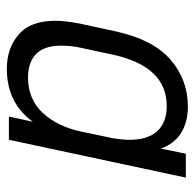

<svg xmlns="http://www.w3.org/2000/svg" viewBox="-24 -528 559 550"><g transform="rotate(90 255.0 -253.5)"><path d="M40 -133.8Q40 -160.2 47.9 -202.1L70.3 -305.7Q93.8 -413.1 151.4 -462.9Q209 -512.7 286.1 -512.7Q330.1 -512.7 361.3 -493.2Q391.6 -474.6 406.2 -435.5L420.9 -506.8H489.3L380.9 0H314.5L329.1 -68.4Q275.4 5.9 177.7 5.9Q118.2 5.9 79.1 -28.3Q40 -61.5 40 -133.8ZM357.4 -207 376 -295.9Q380.9 -322.3 380.9 -345.7Q380.9 -396.5 357.4 -423.8Q332 -452.1 284.2 -452.1Q171.9 -452.1 137.7 -300.8L117.2 -205.1Q111.3 -179.7 111.3 -149.4Q111.3 -56.6 201.2 -54.7Q264.6 -54.7 303.7 -96.7Q342.8 -138.7 357.4 -207Z"/></g></svg>

Font: Dinish
Style: Italic
Weight: 400
Italic angle: -12°
Designer: Bert Driehuis
Foundry: Playbeing
Version: Version 3.002; git-62d0f29-release